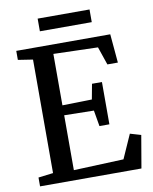

<svg xmlns="http://www.w3.org/2000/svg" viewBox="-96 -965 826 1037"><g transform="rotate(-10 317.0 -447.0)"><path d="M120 -58.5V-681L39 -693.5V-743H554.5L568.5 -585.5H511L477 -685L233.5 -692V-410L395.5 -413.5L411 -497H465.5V-265H411L396 -352.5L233.5 -355.5V-54.5L507.5 -65.5L565.5 -196L625 -178.5L594.5 0H38.5V-48.5ZM467.5 -894.5V-825H183V-894.5Z"/></g></svg>

Font: Merriweather 28pt Medium
Style: Regular
Weight: 500
Version: Version 2.100